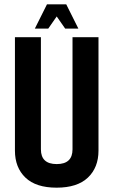

<svg xmlns="http://www.w3.org/2000/svg" viewBox="-20 -857 524 887"><path d="M315 -685H435V-161Q435 -83 386 -36.5Q337 10 241.5 10Q146 10 97.5 -36.5Q49 -83 49 -161V-685H169V-167Q169 -99 242 -99Q315 -99 315 -167ZM242 -781 203 -725H141L197 -837H286L342 -725H281Z"/></svg>

Font: Khand SemiBold
Style: Regular
Weight: 600
Designer: Devanagari: Sanchit Sawaria, Jyotish Sonowal; Latin: Satya Rajpurohit
Foundry: Indian Type Foundry
Version: Version 1.101;PS 1.0;hotconv 1.0.78;makeotf.lib2.5.61930; tt